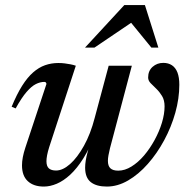

<svg xmlns="http://www.w3.org/2000/svg" viewBox="-20 -710 731 742"><path d="M400 -456H489.5L405 -137Q401.5 -122 399.2 -110Q397 -98 397 -88.5Q397 -68.5 406.8 -59.5Q416.5 -50.5 437 -50.5Q462.5 -50.5 488.2 -66.5Q514 -82.5 536.8 -109.2Q559.5 -136 577.5 -169Q595.5 -202 605.8 -235.8Q616 -269.5 616 -299Q616 -323 606.2 -339Q596.5 -355 584.2 -366.8Q572 -378.5 562.2 -388.5Q552.5 -398.5 552.5 -410.5Q552.5 -436.5 569.8 -451.8Q587 -467 611 -467Q630.5 -467 644.5 -457.8Q658.5 -448.5 665.8 -429.8Q673 -411 673 -382.5Q673 -329.5 657.5 -274.2Q642 -219 614.5 -168Q587 -117 551.2 -76.5Q515.5 -36 475 -12.5Q434.5 11 393 11Q352.5 11 330.8 -6.2Q309 -23.5 309 -62Q309 -75 311.5 -90.5Q314 -106 319 -124L338 -192.5L346.5 -191.5Q326.5 -136.5 302 -97.8Q277.5 -59 251.5 -35Q225.5 -11 199.5 0Q173.5 11 149.5 11Q110 11 87.5 -9.8Q65 -30.5 65 -71Q65 -100.5 78 -139.5L159.5 -385.5Q159 -389 157.2 -391.2Q155.5 -393.5 151.5 -393.5Q135.5 -393.5 118.8 -385.2Q102 -377 82.8 -354.8Q63.5 -332.5 40.5 -291L25 -297.5Q45 -346 65.5 -378.5Q86 -411 108 -430.2Q130 -449.5 154.2 -458Q178.5 -466.5 205.5 -466.5Q219 -466.5 230.2 -465Q241.5 -463.5 252.2 -461.5Q263 -459.5 273 -456L170 -141Q164.5 -123.5 162 -110Q159.5 -96.5 159.5 -87Q159.5 -67.5 169 -59.2Q178.5 -51 196.5 -51Q222.5 -51 250.8 -76Q279 -101 304.5 -146.8Q330 -192.5 346 -254.5ZM308.5 -526 460.5 -690.5H540L592 -526H565L476.5 -634.5H505.5L345 -526Z"/></svg>

Font: Newsreader 36pt Medium
Style: Italic
Weight: 500
Italic angle: -17°
Designer: Hugues Gentile
Foundry: Production Type
Version: Version 1.003